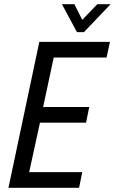

<svg xmlns="http://www.w3.org/2000/svg" viewBox="-20 -888 543 908"><path d="M166 -690H500L484 -616H234L184 -382H402L387 -308H169L118 -74H369L354 0H20ZM273 -868H332L369 -794L440 -868H503L377 -736H344Z"/></svg>

Font: Decalotype
Style: Italic
Weight: 400
Italic angle: -12°
Designer: Alfredo Marco Pradil
Foundry: Alfredo Marco Pradil
Version: Version 1.0